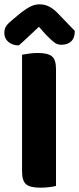

<svg xmlns="http://www.w3.org/2000/svg" viewBox="-32 -861 366 888"><path d="M70 -67V-608Q81 -610 101.5 -613Q122 -616 143 -616Q188 -616 207.5 -601Q227 -586 227 -542V-1Q216 2 196 4.5Q176 7 154 7Q107 7 88.5 -9Q70 -25 70 -67ZM148 -737Q125 -716 101.5 -693.5Q78 -671 55 -651Q26 -651 7 -667Q-12 -683 -12 -708Q-12 -728 -2.5 -741.5Q7 -755 31 -774L66 -803Q92 -823 111.5 -832Q131 -841 150 -841Q174 -841 193.5 -831.5Q213 -822 233 -802L314 -718Q314 -686 297.5 -670Q281 -654 252 -654Q233 -654 218 -665.5Q203 -677 180 -701Z"/></svg>

Font: Baloo 2 Latin
Style: Bold
Weight: 400
Designer: Sarang Kulkarni and Ek Type
Foundry: Ek Type
Version: Version 1.001